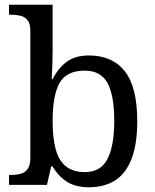

<svg xmlns="http://www.w3.org/2000/svg" viewBox="-20 -780 654 810"><path d="M355 10Q297 10 260.5 -14.5Q224 -39 202 -78H196L178 0H18V-42H26Q49 -42 67.5 -47Q86 -52 97 -67.5Q108 -83 108 -114V-650Q108 -680 96.5 -694.5Q85 -709 66.5 -713.5Q48 -718 26 -718H18V-760H202V-576Q202 -559 201.5 -532.5Q201 -506 200 -481.5Q199 -457 198 -446H202Q225 -492 261 -519Q297 -546 355 -546Q454 -546 506.5 -479.5Q559 -413 559 -269Q559 -173 535.5 -111Q512 -49 466.5 -19.5Q421 10 355 10ZM339 -54Q405 -54 433.5 -109.5Q462 -165 462 -270Q462 -377 433.5 -429.5Q405 -482 338 -482Q260 -482 231 -429.5Q202 -377 202 -269Q202 -200 214.5 -152Q227 -104 257 -79Q287 -54 339 -54Z"/></svg>

Font: Noto Serif Georgian
Style: Regular
Weight: 400
Designer: Monotype Design Team, Akaki Razmadze
Foundry: Google LLC
Version: Version 2.002